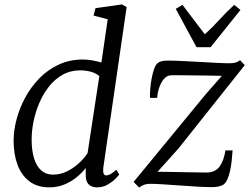

<svg xmlns="http://www.w3.org/2000/svg" viewBox="-20 -837 1132 868"><path d="M447 -79Q445 -61 448.5 -52.5Q452 -44 459 -44Q469.5 -44 480.5 -50.5Q491.5 -57 506 -69.5L519 -48Q515 -42 501 -28Q487 -14 466 -2Q445 10 419 10Q394 10 380.2 -4.2Q366.5 -18.5 367.5 -51V-77.5Q351.5 -56.5 327 -36.2Q302.5 -16 271.2 -3Q240 10 203.5 10Q148.5 10 112.5 -17.5Q76.5 -45 59 -92.5Q41.5 -140 41.5 -200.5Q41.5 -246.5 54.8 -297.2Q68 -348 94 -396Q120 -444 158 -483Q196 -522 245.5 -545Q295 -568 355.5 -568Q375 -568 397.2 -564Q419.5 -560 438.5 -554.5L467 -750L403 -766.5L411.5 -800L531 -817L552.5 -805ZM429 -493Q412 -507.5 389 -513.2Q366 -519 343.5 -519Q298.5 -519 263 -499Q227.5 -479 201.2 -445.5Q175 -412 157.5 -371Q140 -330 131.5 -287.2Q123 -244.5 123 -206.5Q123 -157 134 -121.2Q145 -85.5 166.5 -66.5Q188 -47.5 219 -47.5Q254 -47.5 284.8 -63.2Q315.5 -79 339.2 -101.5Q363 -124 376 -145ZM983 -494Q971 -494.5 945 -495Q919 -495.5 887 -495.8Q855 -496 824.8 -496.5Q794.5 -497 773.8 -497Q753 -497 750 -496.5Q733 -494.5 720.2 -479Q707.5 -463.5 699.8 -441Q692 -418.5 690.5 -394.5H658Q657.5 -410.5 659.2 -434Q661 -457.5 665.5 -482Q670 -506.5 677 -526Q684 -545.5 694.5 -553Q700.5 -557.5 710.5 -560.2Q720.5 -563 739 -563Q765.5 -563 803.8 -561.2Q842 -559.5 883 -557Q924 -554.5 960.2 -552.8Q996.5 -551 1018.5 -551Q1030 -551 1041.8 -553.5Q1053.5 -556 1065 -565L1086.5 -542.5L787 -166L692.5 -60.5Q713 -60.5 747 -59.8Q781 -59 816.5 -58.5Q852 -58 879.2 -57.5Q906.5 -57 913.5 -57Q953 -57 972.8 -84.2Q992.5 -111.5 999 -157H1031.5Q1030 -135.5 1027.5 -111Q1025 -86.5 1020 -64Q1015 -41.5 1007.2 -24.8Q999.5 -8 988 -1Q981.5 2.5 969.2 5.8Q957 9 939 9Q912 9 873.2 6.8Q834.5 4.5 793 1.5Q751.5 -1.5 715.5 -3.8Q679.5 -6 657.5 -6Q644 -6 632.2 -2Q620.5 2 609 11L584 -14.5L910.5 -411.5ZM868.5 -623.5 774.5 -797 805 -815Q830 -781.5 855.2 -748.5Q880.5 -715.5 906 -682Q943 -715.5 972.5 -748.5Q1002 -781.5 1039 -815L1067 -792L932 -623.5Z"/></svg>

Font: Merriweather Light 18pt Light
Style: Italic
Weight: 300
Italic angle: -7.8°
Version: Version 2.101